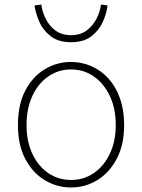

<svg xmlns="http://www.w3.org/2000/svg" viewBox="-20 -813 626 846"><path d="M293 13Q230 13 176.5 -19.5Q123 -52 91 -113.5Q59 -175 59 -262Q59 -351 91 -413Q123 -475 176.5 -507.5Q230 -540 293 -540Q340 -540 382.5 -521.5Q425 -503 457.5 -467.5Q490 -432 508.5 -380Q527 -328 527 -262Q527 -175 494.5 -113.5Q462 -52 409 -19.5Q356 13 293 13ZM293 -20Q349 -20 393.5 -50.5Q438 -81 464 -135.5Q490 -190 490 -262Q490 -335 464 -390Q438 -445 393.5 -476Q349 -507 293 -507Q237 -507 192.5 -476Q148 -445 122.5 -390Q97 -335 97 -262Q97 -190 122.5 -135.5Q148 -81 192.5 -50.5Q237 -20 293 -20ZM293 -627Q238 -627 204 -653Q170 -679 153.5 -716.5Q137 -754 132 -789L162 -793Q166 -761 181.5 -730Q197 -699 224.5 -678.5Q252 -658 293 -658Q334 -658 361.5 -678.5Q389 -699 405 -730Q421 -761 425 -793L454 -789Q450 -754 433 -716.5Q416 -679 382.5 -653Q349 -627 293 -627Z"/></svg>

Font: Noto Sans TC Thin
Style: Regular
Weight: 100
Designer: Ryoko NISHIZUKA 西塚涼子 (kana, bopomofo & ideographs); Paul D. Hunt (Latin, Greek & Cyrillic); Sandoll Communications 산돌커뮤니
Foundry: Adobe
Version: Version 2.004-H2;hotconv 1.0.118;makeotfexe 2.5.65603